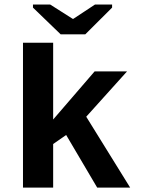

<svg xmlns="http://www.w3.org/2000/svg" viewBox="-20 -853 640 873"><path d="M421.9 0 280.8 -239.3 221.7 -198.2V0H84.5V-658.7H221.7V-309.6L410.2 -528.3H557.6L372.1 -322.3L571.8 0ZM367.7 -696.8H255.9L129.9 -818.4V-832.5H208L311 -767.1H313L412.1 -832.5H489.7V-818.4Z"/></svg>

Font: Liberation Mono
Style: Bold
Weight: 700
Monospace: yes
Designer: Steve Matteson
Foundry: Ascender Corporation
Version: Version 2.1.5